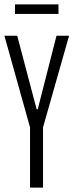

<svg xmlns="http://www.w3.org/2000/svg" viewBox="-24 -850 333 870"><path d="M112 0V-273L-4 -688H54L142 -355H147L232 -688H289L171 -273V0ZM44 -787V-830H241V-787Z"/></svg>

Font: Saira UltraCondensed
Style: Regular
Weight: 400
Width: 1
Designer: Hector Gatti with collaboration of the Omnibus-Type team
Foundry: Omnibus-Type
Version: Version 1.101